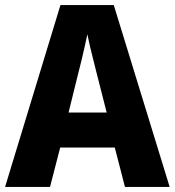

<svg xmlns="http://www.w3.org/2000/svg" viewBox="-20 -736 688 756"><path d="M472 0 432 -155H217L177 0H0L218 -716H428L648 0ZM360 -450Q355 -471 348 -498Q341 -525 334.5 -552.5Q328 -580 324 -601Q320 -581 313.5 -552.5Q307 -524 300.5 -496.5Q294 -469 289 -451L250 -293H400Z"/></svg>

Font: Noto Sans Malayalam SemiCondensed ExtraBold
Style: Regular
Weight: 800
Width: 4
Designer: Jelle Bosma - Monotype Design Team
Foundry: Monotype Imaging Inc.
Version: Version 2.104; ttfautohint (v1.8.4.7-5d5b)